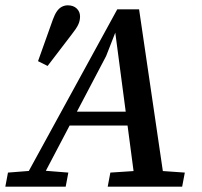

<svg xmlns="http://www.w3.org/2000/svg" viewBox="-45 -702 760 722"><path d="M98 -472Q112 -511 126 -550.5Q140 -590 154 -629Q161 -648 169 -659.5Q177 -671 187.5 -676.5Q198 -682 210 -682Q231 -682 243.5 -670Q256 -658 256 -640Q256 -623 248.5 -608Q241 -593 225 -573Q202 -543 179.5 -513.5Q157 -484 134 -454ZM-25 0 -15 -53 87 -61H111L212 -53L202 0ZM31 0 396 -667H478L576 0H465L388 -583H390L354 -491L96 0ZM199 -230 207 -282H484L481 -230ZM360 0 370 -53 492 -61H536L650 -53L640 0Z"/></svg>

Font: Source Serif 4 Medium
Style: Italic
Weight: 500
Italic angle: -12°
Designer: Frank Grießhammer
Foundry: Adobe Systems Incorporated
Version: Version 4.004;hotconv 1.0.116;makeotfexe 2.5.65601